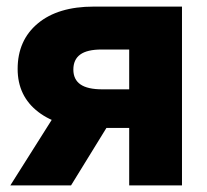

<svg xmlns="http://www.w3.org/2000/svg" viewBox="-20 -559 623 579"><path d="M528.8 0H369.6V-409.7H286.6Q242.7 -409.7 221.9 -394.5Q201.2 -379.4 201.2 -349.1Q201.2 -319.3 222.7 -304.4Q244.1 -289.6 288.6 -289.6H435.5V-173.3H268.1Q158.2 -173.3 95.7 -221.2Q33.2 -269 33.2 -351.1Q33.2 -437.5 94 -488.3Q154.8 -539.1 262.7 -539.1H528.8ZM194.3 0H11.2L166 -245.1H345.2Z"/></svg>

Font: Inter 18pt ExtraBold
Style: Regular
Weight: 800
Designer: Rasmus Andersson
Foundry: rsms
Version: Version 4.001;git-66647c0bb